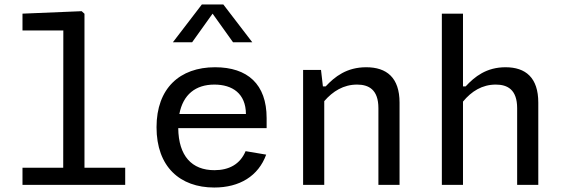

<svg xmlns="http://www.w3.org/2000/svg" viewBox="-20 -826 2520 858"><path d="M80.5 0H539.5V-76.5H357.5V-764.5L345 -776L80.5 -765V-690H263L262.5 -76.5H80.5Z M679.5 -257.5C679.5 -81 784 12 937.5 12C1050.5 12 1134.5 -39 1169.5 -135L1077.5 -150.5C1053 -92 1003.5 -65.5 938 -65.5C837.5 -65.5 778 -128.5 776.5 -253.5H1171.5V-298.5C1171.5 -449.5 1086.5 -525.5 941 -525.5C783 -525.5 679.5 -431 679.5 -257.5ZM752.5 -637H838.5L930 -765L1021.5 -637H1107.5L978 -806H882ZM781.5 -316.5C798 -403.5 854 -448 938 -448C1018.5 -448 1078.5 -408 1079 -316.5Z M1765.5 0V-367.5C1765.5 -479 1708 -525.5 1616.5 -525.5C1529.5 -525.5 1476 -483.5 1435.5 -440H1423L1414.5 -513.5H1334.5V0H1429V-374C1467.5 -418.5 1515.5 -448 1575.5 -448C1627.5 -448 1671 -426 1671 -342.5V0Z M2049 0V-372C2087 -418 2134.5 -448 2195.5 -448C2247.5 -448 2291 -426 2291 -342.5V0H2385.5V-367.5C2385.5 -479 2329 -525.5 2239 -525.5C2154 -525.5 2101 -483.5 2061 -440H2049V-765H1954.5V0Z"/></svg>

Font: Monaspace Neon
Style: Regular
Weight: 400
Designer: Riley Cran & the Lettermatic Team
Foundry: Lettermatic
Version: Version 1.200 (Monaspace Neon)